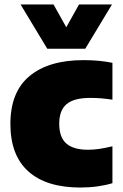

<svg xmlns="http://www.w3.org/2000/svg" viewBox="-20 -828 550 859"><path d="M339.5 11Q187.5 11 107 -61Q26.5 -133 26.5 -273.5Q26.5 -417 112.5 -488Q198.5 -559 353.5 -559Q424.5 -559 483 -547V-382Q457 -386 433.2 -388Q409.5 -390 384.5 -390Q310.5 -390 277.8 -362Q245 -334 245 -275Q245 -213 277.2 -185.5Q309.5 -158 373.5 -158Q399 -158 424.2 -161.8Q449.5 -165.5 483 -173.5V-8.5Q454 0.5 416.8 5.8Q379.5 11 339.5 11ZM191.5 -610 72 -808H219.5L276.5 -706L333.5 -808H481L361.5 -610Z"/></svg>

Font: Encode Sans Black
Style: Regular
Weight: 900
Designer: Multiple Designers
Foundry: Impallari Type
Version: Version 3.002; ttfautohint (v1.8.3) -l 8 -r 50 -G 200 -x 14 